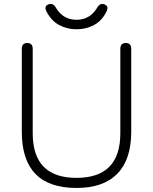

<svg xmlns="http://www.w3.org/2000/svg" viewBox="-20 -923 758 951"><path d="M359 8Q88 8 88 -270V-681Q88 -710 115 -710Q142 -710 142 -681V-263Q142 -42 359 -42Q576 -42 576 -263V-681Q576 -710 603 -710Q630 -710 630 -681V-270Q630 -133 561 -62.5Q492 8 359 8ZM359 -778Q311 -778 272 -799.5Q233 -821 210 -867Q197 -892 219.5 -901Q242 -910 256 -886Q292 -825 359 -825Q426 -825 462 -886Q476 -910 498 -901Q520 -892 508 -867Q486 -821 446.5 -799.5Q407 -778 359 -778Z"/></svg>

Font: Nunito VF Beta Light
Style: Regular
Weight: 300
Designer: Vernon Adams
Foundry: newtypography
Version: Version 3.001